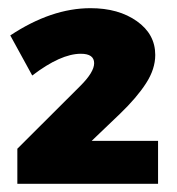

<svg xmlns="http://www.w3.org/2000/svg" viewBox="-20 -805 428 465"><path d="M174.8 -597.2Q208 -630.4 208 -651.9Q208 -674.8 175.8 -674.8Q127 -674.8 58.1 -622.1L4.9 -719.2Q104.5 -785.2 199.2 -785.2Q267.1 -785.2 311.5 -753.7Q356 -722.2 356 -671.9Q356 -637.7 333.7 -603.3Q311.5 -568.8 271 -529.8L202.1 -463.9H362.8V-359.9H22V-444.8Z"/></svg>

Font: Montserrat arm ExtraBold
Style: Regular
Weight: 800
Designer: Julieta Ulanovsky
Foundry: Julieta Ulanovsky
Version: Version 6.000;PS 006.000;hotconv 1.0.88;makeotf.lib2.5.64775